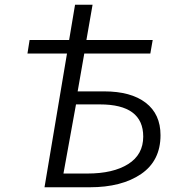

<svg xmlns="http://www.w3.org/2000/svg" viewBox="-20 -791 761 811"><path d="M263 -565H96L105 -622H272L297 -771H371L345 -622H625L615 -565H336L308 -405H420Q533 -405 595.5 -357Q658 -309 658 -220Q658 -112 576 -56Q494 0 359 0H168ZM585 -214Q585 -350 402 -350H301L248 -58H349Q458 -58 521.5 -98Q585 -138 585 -214Z"/></svg>

Font: Nebula Sans Book
Style: Regular
Weight: 400
Italic angle: -9°
Designer: Paul D. Hunt for Adobe (as Source Sans)
Foundry: Nebula Entertainment & Broadcasting LLC
Version: Version 1.010